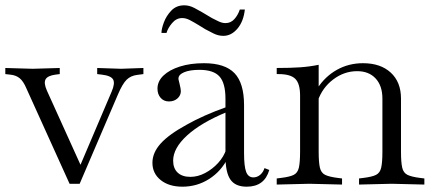

<svg xmlns="http://www.w3.org/2000/svg" viewBox="-33 -692 1629 723"><path d="M229 0 66 -360Q55 -386 41 -397.5Q27 -409 5 -411L-13 -413V-436L90 -433L192 -436V-413L176 -411Q146 -407 138.5 -393Q131 -379 144 -350L283 -43H258L387 -346Q401 -378 393 -392.5Q385 -407 350 -411L333 -413V-436L423 -433L507 -436V-413L484 -410Q459 -407 443.5 -391.5Q428 -376 411 -336L267 0Z M896 11Q853 11 834.5 -16Q816 -43 816 -104V-320Q816 -379 793.5 -404Q771 -429 718 -429Q682 -429 660.5 -420Q639 -411 639 -396Q639 -392 640.5 -387.5Q642 -383 643 -377Q648 -357 648 -349Q648 -333 635.5 -321.5Q623 -310 603 -310Q584 -310 572 -323.5Q560 -337 560 -358Q560 -386 582.5 -407.5Q605 -429 644.5 -441.5Q684 -454 735 -454Q814 -454 850 -416.5Q886 -379 886 -296V-116Q886 -65 894 -44.5Q902 -24 921 -24Q935 -24 946.5 -33.5Q958 -43 963 -59L981 -52Q963 11 896 11ZM654 11Q603 11 572 -14Q541 -39 541 -79Q541 -117 572 -151.5Q603 -186 671 -223Q701 -240 738 -256.5Q775 -273 820 -289L821 -270Q724 -230 671.5 -182Q619 -134 619 -87Q619 -58 636 -42Q653 -26 684 -26Q712 -26 739.5 -40.5Q767 -55 788.5 -78.5Q810 -102 819 -130L825 -97Q800 -47 754.5 -18Q709 11 654 11ZM808 -557Q789 -557 771 -566Q753 -575 740 -582L714 -598Q696 -609 681.5 -616.5Q667 -624 653 -624Q631 -624 615 -605Q599 -586 594 -568H575Q575 -583 584 -607.5Q593 -632 612 -652Q631 -672 661 -672Q680 -672 699 -662Q718 -652 728 -646L765 -624Q773 -620 788 -612.5Q803 -605 816 -605Q836 -605 849.5 -620Q863 -635 870 -656H889Q884 -611 861 -584Q838 -557 808 -557Z M1319 3V-20L1335 -22Q1368 -26 1383 -33.5Q1398 -41 1402.5 -61Q1407 -81 1407 -121V-321Q1407 -369 1381.5 -396.5Q1356 -424 1312 -424Q1263 -424 1222 -393Q1181 -362 1164 -313L1162 -359Q1191 -404 1235.5 -429Q1280 -454 1334 -454Q1400 -454 1438.5 -418.5Q1477 -383 1477 -321V-121Q1477 -81 1481.5 -61Q1486 -41 1501.5 -33.5Q1517 -26 1549 -22L1565 -20V3L1442 0ZM1009 3V-20L1025 -22Q1058 -26 1073 -33.5Q1088 -41 1092.5 -61Q1097 -81 1097 -121V-332Q1097 -377 1079 -395Q1061 -413 1016 -413H1009V-436Q1061 -436 1097 -438.5Q1133 -441 1167 -448V-366V-363V-121Q1167 -81 1171.5 -61Q1176 -41 1191.5 -33.5Q1207 -26 1239 -22L1255 -20V3L1132 0Z"/></svg>

Font: Baskervville
Style: Regular
Weight: 400
Designer: Alexis Faudot, Rémi Forte, Morgane Pierson, Rafael Ribas, Tanguy Vanlaeys, Rosalie Wagner, Thomas Huot-Marchand
Foundry: ANRT
Version: Version 1.100